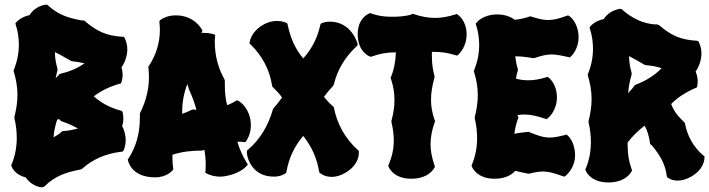

<svg xmlns="http://www.w3.org/2000/svg" viewBox="-20 -764 3047 825"><path d="M502 -412C502 -413 507 -425 507 -443C507 -452 505 -463 502 -475C509 -484 514 -494 519 -508C525 -525 527 -539 527 -552C527 -581 516 -599 516 -600L512 -606H506C438 -610 397 -629 345 -673L341 -676H337C334 -676 330 -676 327 -677C267 -688 228 -703 186 -741L182 -744H177C178 -744 133 -741 107 -699C68 -691 51 -669 50 -668L46 -663L48 -657C57 -628 61 -600 61 -572C61 -536 54 -501 40 -465L38 -461L39 -457C49 -424 55 -391 55 -356C55 -325 50 -294 42 -262V-256C49 -227 52 -199 52 -172C52 -132 45 -94 30 -58L28 -54L30 -49C30 -47 43 -13 90 -2C121 41 160 41 162 41L171 37C218 -9 262 -23 327 -36L333 -39C379 -80 434 -104 501 -112L508 -113L511 -118C512 -119 520 -137 520 -163C520 -178 516 -202 505 -222C508 -232 510 -242 510 -255C510 -270 507 -280 507 -281L504 -287L498 -289C453 -301 416 -321 383 -350C414 -374 451 -392 494 -404L500 -406ZM288 -501C308 -499 326 -496 343 -492C312 -470 278 -456 240 -447L236 -446L233 -442L219 -428C221 -439 224 -450 227 -462V-469C220 -492 216 -516 216 -540C236 -531 257 -518 282 -504ZM225 -248C228 -250 230 -252 233 -253L241 -245L247 -242C271 -234 293 -224 315 -212C294 -206 273 -202 252 -201L247 -200L244 -197L237 -191C228 -184 219 -179 210 -174C212 -199 217 -223 225 -248Z M1055 -255C1042 -312 1005 -330 1004 -331L998 -333L993 -330C981 -323 969 -317 956 -312C948 -340 946 -371 946 -405V-418L944 -424C917 -472 903 -526 903 -583C903 -591 903 -598 904 -606L905 -613L899 -617C898 -617 880 -623 852 -623H845C845 -624 846 -625 847 -626L850 -632L847 -638C846 -639 816 -698 735 -698C693 -698 671 -679 669 -678L665 -674V-668C666 -657 667 -646 667 -636C667 -580 651 -529 620 -481L617 -477L618 -472C619 -459 620 -446 620 -433C620 -382 608 -331 583 -281L581 -275V-258C581 -191 565 -134 532 -83L529 -79L530 -75C530 -75 542 -2 646 -2C699 -2 721 -32 722 -33L725 -37L724 -42C722 -56 721 -70 721 -84V-99C763 -113 807 -117 848 -117L855 -119C856 -119 857 -120 858 -121C862 -99 864 -77 864 -54C864 -46 863 -38 863 -30L862 -22L869 -18C870 -18 892 -5 926 -5C938 -5 950 -7 962 -10C1015 -22 1038 -49 1039 -50L1045 -57L1040 -65C1023 -93 1009 -123 1000 -155C1009 -155 1018 -155 1027 -154L1034 -153L1038 -158C1039 -160 1058 -185 1058 -225C1058 -234 1057 -244 1055 -255ZM792 -380C806 -349 817 -320 824 -292C820 -292 815 -293 811 -294L803 -292C790 -285 777 -280 763 -275V-288C763 -325 770 -364 785 -403Z M1516 -577C1517 -574 1493 -671 1397 -671C1377 -671 1364 -665 1364 -665L1358 -662L1356 -656C1344 -600 1319 -553 1283 -513C1249 -553 1228 -600 1216 -658L1214 -664L1208 -667C1207 -667 1192 -674 1170 -674C1153 -674 1132 -670 1110 -657C1059 -628 1053 -585 1053 -584L1052 -577L1057 -573C1107 -523 1138 -466 1149 -397L1150 -392L1153 -389C1167 -375 1181 -361 1192 -345C1181 -330 1169 -314 1156 -300L1153 -295C1132 -222 1097 -165 1046 -121L1042 -118L1041 -113V-106C1041 -95 1057 -5 1157 -5C1187 -5 1205 -18 1206 -19L1210 -22L1211 -27C1221 -85 1246 -137 1283 -180C1320 -133 1342 -83 1351 -28L1352 -23L1356 -20C1357 -19 1374 -4 1405 -4C1421 -4 1441 -8 1463 -21C1528 -58 1522 -111 1522 -112L1521 -117L1517 -120C1463 -169 1429 -230 1415 -300L1414 -305L1410 -308C1396 -320 1384 -333 1372 -348C1384 -364 1397 -380 1412 -396L1415 -403C1430 -464 1461 -517 1512 -565L1517 -570Z M1848 -247C1837 -278 1832 -306 1832 -336C1832 -365 1837 -395 1847 -431V-437C1840 -463 1836 -489 1836 -516C1836 -524 1835 -532 1836 -541H1850C1877 -541 1904 -537 1937 -527L1944 -525L1949 -529C1951 -532 1985 -559 1985 -618C1984 -675 1950 -699 1948 -700L1943 -704L1937 -702C1905 -692 1877 -687 1850 -687C1821 -687 1792 -692 1759 -703L1755 -705L1751 -703C1723 -693 1689 -692 1662 -692C1632 -692 1603 -696 1575 -706L1570 -708L1566 -706C1564 -705 1517 -687 1517 -617C1517 -542 1566 -522 1568 -522L1573 -520L1577 -521C1610 -533 1643 -539 1676 -539H1681C1680 -504 1674 -468 1660 -433L1658 -429L1660 -425C1670 -394 1675 -365 1675 -335C1675 -307 1671 -278 1662 -245V-239C1669 -210 1672 -184 1672 -160C1672 -125 1665 -92 1650 -56L1648 -52L1650 -47C1651 -45 1670 4 1747 4C1824 4 1846 -42 1847 -44L1849 -48L1847 -53C1836 -86 1830 -115 1830 -144C1830 -175 1836 -205 1848 -239L1850 -243Z M2373 -345C2373 -403 2340 -429 2338 -430L2333 -434L2327 -432C2298 -423 2274 -419 2250 -419C2232 -419 2216 -421 2197 -426C2199 -438 2201 -449 2205 -461V-468C2199 -486 2196 -504 2194 -522C2219 -522 2244 -519 2271 -514L2278 -515C2308 -525 2328 -530 2350 -530C2369 -530 2390 -526 2421 -519L2428 -517L2433 -521C2434 -522 2466 -551 2466 -603V-612C2462 -670 2428 -694 2426 -695L2421 -698L2415 -696C2382 -684 2359 -678 2336 -678C2315 -678 2293 -683 2262 -693L2257 -694L2253 -692C2232 -685 2211 -681 2192 -679C2177 -690 2152 -702 2117 -702C2056 -702 2029 -669 2028 -667L2024 -662L2026 -656C2035 -627 2039 -598 2039 -570C2039 -535 2032 -499 2018 -464L2016 -460L2017 -455C2027 -423 2033 -389 2033 -355C2033 -324 2028 -293 2020 -261V-255C2027 -225 2030 -197 2030 -170C2030 -131 2023 -93 2008 -57L2006 -52L2008 -48C2008 -46 2028 4 2105 4C2154 4 2181 -15 2194 -30C2212 -26 2230 -21 2248 -18H2255C2279 -24 2296 -27 2313 -27C2337 -27 2360 -21 2398 -7L2404 -5L2410 -8C2411 -10 2450 -38 2451 -96C2451 -155 2421 -180 2419 -182L2414 -186L2408 -184C2381 -177 2360 -173 2342 -173C2315 -173 2292 -181 2255 -196L2251 -198L2247 -197C2246 -197 2211 -194 2190 -189C2193 -211 2198 -233 2206 -255L2208 -259L2206 -263L2203 -269C2213 -271 2223 -272 2233 -272C2260 -272 2286 -266 2322 -254L2329 -252L2334 -256C2335 -257 2373 -287 2373 -345Z M2976 -395C2976 -396 2978 -403 2978 -414C2978 -425 2976 -440 2969 -457C2976 -466 2981 -476 2986 -490C2992 -507 2994 -522 2994 -535C2994 -564 2983 -581 2983 -583L2979 -588L2973 -589C2905 -593 2864 -611 2812 -656L2804 -659C2744 -659 2691 -689 2653 -723L2649 -726H2644C2641 -725 2599 -721 2574 -682C2535 -674 2518 -652 2517 -651L2513 -646L2515 -640C2524 -611 2528 -583 2528 -554C2528 -518 2521 -483 2507 -447L2505 -443L2506 -439C2516 -406 2522 -373 2522 -338C2522 -308 2517 -276 2509 -244V-238C2516 -209 2519 -181 2519 -154C2519 -114 2512 -76 2497 -40L2495 -36L2497 -31C2497 -29 2517 20 2594 20C2671 20 2693 -26 2694 -28L2696 -33L2694 -37C2682 -70 2677 -103 2677 -137C2677 -142 2676 -147 2677 -152C2697 -178 2723 -204 2750 -224C2762 -203 2768 -180 2773 -150V-146L2776 -143C2778 -142 2780 -140 2783 -137C2817 -95 2839 -58 2845 -8L2846 -3L2849 -1C2850 0 2865 12 2892 12C2907 12 2927 8 2950 -5C3009 -39 3007 -85 3007 -88V-93L3003 -95C2959 -133 2934 -178 2923 -234L2920 -239C2892 -265 2875 -287 2864 -317C2892 -346 2927 -368 2969 -386L2975 -389ZM2755 -484C2781 -482 2802 -478 2823 -471C2792 -439 2754 -416 2711 -400L2704 -394C2699 -385 2689 -374 2679 -364C2681 -390 2686 -416 2694 -444V-451C2687 -475 2683 -499 2683 -523C2703 -513 2724 -500 2749 -486Z"/></svg>

Font: Hanalei Fill
Style: Regular
Weight: 400
Designer: Astigmatic (AOETI)
Foundry: Astigmatic (AOETI)
Version: Version 1.000